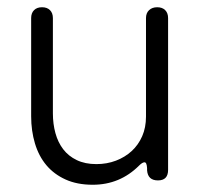

<svg xmlns="http://www.w3.org/2000/svg" viewBox="-20 -499 559 530"><path d="M236 11Q193 11 161 -3.5Q129 -18 108 -43Q87 -68 76.5 -103Q66 -138 66 -178V-449Q66 -463 74 -471Q82 -479 96 -479Q110 -479 118 -471Q126 -463 126 -449V-186Q126 -157 133 -131.5Q140 -106 154.5 -87Q169 -68 192 -57Q215 -46 246 -46Q275 -46 300 -55.5Q325 -65 343.5 -82Q362 -99 372.5 -123Q383 -147 383 -177V-449Q383 -463 391.5 -471Q400 -479 414 -479Q428 -479 436 -471Q444 -463 444 -449V-30Q444 -1 416 -1Q388 -1 386 -29V-35Q385 -51 379 -51Q373 -51 364 -42Q311 11 236 11Z"/></svg>

Font: Higure Gothic
Style: Regular
Weight: 400
Designer: Yoshimichi Ohira
Foundry: Positype
Version: Version 1.000